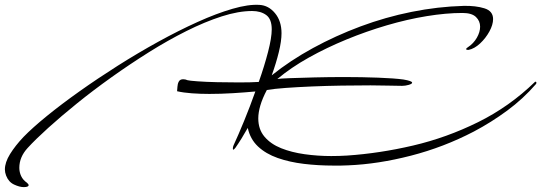

<svg xmlns="http://www.w3.org/2000/svg" viewBox="-102 -550 2213 785"><path d="M-5 215Q-22 215 -44.5 204.5Q-67 194 -77 168Q-82 155 -82 143Q-82 114 -61 80Q-40 46 -6 10Q31 -28 90 -76Q149 -124 223 -176.5Q297 -229 379 -281Q461 -333 544.5 -379Q628 -425 705.5 -460Q783 -495 848.5 -514Q914 -533 959 -530Q996 -528 1022.5 -496Q1049 -464 1049 -414Q1049 -382 1038 -337Q1027 -292 1009 -242Q1085 -303 1177.5 -353.5Q1270 -404 1372 -442Q1474 -480 1581 -501.5Q1688 -523 1794 -526Q1843 -527 1878.5 -516Q1914 -505 1914 -472Q1914 -449 1899 -421.5Q1884 -394 1861 -372.5Q1838 -351 1814 -346H1811Q1804 -346 1804 -349Q1804 -353 1811 -357Q1834 -372 1847.5 -395.5Q1861 -419 1861 -441Q1861 -464 1844 -480.5Q1827 -497 1789 -497Q1722 -497 1642.5 -484Q1563 -471 1479.5 -446.5Q1396 -422 1314.5 -388.5Q1233 -355 1160.5 -314.5Q1088 -274 1032 -227Q1043 -229 1084.5 -230.5Q1126 -232 1184.5 -233.5Q1243 -235 1306 -235Q1377 -235 1443.5 -232.5Q1510 -230 1547 -225Q1583 -219 1583 -212Q1583 -207 1569 -203Q1555 -199 1542 -199Q1517 -199 1484 -200Q1451 -201 1413 -201Q1357 -201 1294.5 -200Q1232 -199 1173 -196.5Q1114 -194 1066 -190.5Q1018 -187 989 -182Q971 -148 962.5 -119Q954 -90 954 -66Q954 -21 979.5 9Q1005 39 1047.5 56Q1090 73 1143.5 80.5Q1197 88 1252 88Q1269 88 1285 87.5Q1301 87 1317 86Q1450 77 1587 45Q1724 13 1852.5 -50.5Q1981 -114 2085 -215Q2086 -216 2088 -216Q2090 -216 2091 -213Q2092 -210 2089 -206Q2037 -146 1972 -98Q1907 -50 1835 -12Q1712 52 1578 86.5Q1444 121 1322 126Q1307 127 1291.5 127Q1276 127 1261 127Q1199 127 1140.5 120Q1082 113 1033.5 96Q985 79 953 49Q921 19 911 -27Q898 -4 885 17Q872 38 860 55Q854 62 852 62Q850 62 850 57Q850 51 853 44Q872 3 896 -55.5Q920 -114 942 -176Q899 -172 850 -169Q801 -166 754 -166Q717 -166 682.5 -168.5Q648 -171 622 -177Q623 -184 623.5 -195.5Q624 -207 629 -216.5Q634 -226 647 -226Q656 -226 665 -222Q672 -220 706 -217.5Q740 -215 786 -214Q832 -213 875 -213Q899 -213 920 -213.5Q941 -214 956 -215Q979 -280 994 -338Q1009 -396 1009 -430Q1009 -472 986.5 -488.5Q964 -505 929 -505Q873 -505 804.5 -483Q736 -461 660 -423Q584 -385 506 -336Q428 -287 353 -233.5Q278 -180 212.5 -127Q147 -74 95 -27Q43 20 11 55Q-23 92 -23 136Q-23 154 -15.5 170Q-8 186 8 197Q15 203 15 207Q15 215 -5 215Z"/></svg>

Font: WindSong
Style: Regular
Weight: 400
Designer: Robert E. Leuschke
Foundry: Robert E. Leuschke
Version: Version 1.010; ttfautohint (v1.8.3)